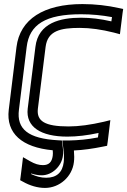

<svg xmlns="http://www.w3.org/2000/svg" viewBox="-20 -705 625 943"><path d="M372 -568C424 -568 479 -560 539 -545L569 -537L573 -569L582 -641L585 -661L566 -665C508 -678 447 -685 385 -685C195 -685 78 -611 61 -474L23 -166C9 -50 88 19 239 33C240 44 240 53 239 60C235 91 220 106 191 106C170 106 151 100 128 87L93 67L88 109L81 165L79 180L92 187C127 207 165 218 201 218C273 218 335 162 343 91C345 76 345 57 343 34C389 32 437 25 486 15L506 11L509 -9L518 -83L522 -115L490 -107C425 -92 368 -84 317 -84C200 -84 159 -110 166 -171L204 -475C214 -554 277 -568 372 -568ZM378 -618C278 -618 168 -594 154 -475L116 -171C106 -82 180 -34 311 -34C357 -34 409 -40 464 -52L461 -30C411 -20 364 -16 318 -15H286L290 16C295 50 295 74 293 91C287 142 258 168 207 168C182 168 159 162 133 150V147C151 153 169 156 185 156C237 156 283 110 289 60C291 45 290 25 286 2L284 -15L266 -16C118 -24 61 -71 73 -166L111 -474C124 -585 204 -635 378 -635C431 -635 481 -630 530 -621L527 -600C475 -612 425 -618 378 -618Z"/></svg>

Font: Gamestation Display Outline
Style: Italic
Weight: 400
Designer: Jonas Hecksher
Foundry: Jonas Hecksher, Playtypeª, e-types AS
Version: Version 1.003